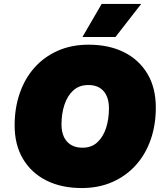

<svg xmlns="http://www.w3.org/2000/svg" viewBox="-20 -940 815 971"><path d="M494 -920H694L564 -753H397ZM393 11Q291 11 215 -27Q139 -65 96.5 -136Q54 -207 54 -306Q54 -393 79.5 -467.5Q105 -542 153.5 -597Q202 -652 271.5 -683Q341 -714 428 -714Q531 -714 607 -676Q683 -638 725.5 -567Q768 -496 768 -396Q768 -309 742.5 -235Q717 -161 668 -106Q619 -51 549.5 -20Q480 11 393 11ZM397 -193Q443 -193 472.5 -220.5Q502 -248 516.5 -293Q531 -338 531 -392Q531 -448 504 -479Q477 -510 427 -510Q381 -510 351 -483Q321 -456 306 -410.5Q291 -365 291 -311Q291 -255 319 -224Q347 -193 397 -193Z"/></svg>

Font: Prodigy Sans Black
Style: Italic
Weight: 900
Italic angle: -13°
Designer: Wei Huang
Foundry: Wei Huang
Version: Version 1.003; ttfautohint (v1.8.3)